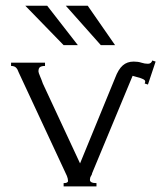

<svg xmlns="http://www.w3.org/2000/svg" viewBox="-20 -665 575 685"><path d="M339.8 -503.9 214.8 -644.5H293L390.6 -503.9ZM207 -503.9 70.3 -644.5H148.4L257.8 -503.9ZM308.6 -46.9Q308.6 -43 304.7 -37.1Q300.8 -31.2 300.8 -23.4Q300.8 -11.7 324.2 -11.7V0H207V-11.7Q222.7 -11.7 222.7 -19.5Q222.7 -27.3 218.8 -37.1Q214.8 -46.9 207 -62.5L46.9 -406.2Q43 -418 37.1 -423.8Q31.2 -429.7 19.5 -429.7V-441.4H140.6V-429.7Q128.9 -429.7 123 -425.8Q117.2 -421.9 117.2 -410.2Q117.2 -406.2 123 -392.6Q128.9 -378.9 132.8 -367.2L265.6 -82L390.6 -386.7Q402.3 -418 418 -431.6Q433.6 -445.3 457 -445.3Q472.7 -445.3 484.4 -441.4Q496.1 -437.5 507.8 -437.5Q519.5 -437.5 523.4 -449.2L535.2 -445.3L507.8 -363.3L496.1 -367.2Q500 -375 496.1 -378.9Q492.2 -382.8 480.5 -386.7L453.1 -394.5Z"/></svg>

Font: 和音 by 宁静之雨，公众号njzyshare
Style: Regular
Weight: 400
Designer: Steve Matteson
Foundry: Ascender Corporation
Version: Version 6.00;June 8, 2018;FontCreator 11.0.0.2388 32-bit